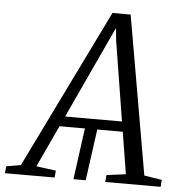

<svg xmlns="http://www.w3.org/2000/svg" viewBox="-113 -800 816 851"><g transform="rotate(5 295.0 -374.5)"><path d="M245 0 276.5 -232.5H331.5L299.5 0ZM-60 0 -56.5 -31 7.5 -42 353 -749H434L556.5 -43.5L635 -31L633 0H386.5L389 -31L474.5 -42L444.5 -228.5H163L76.5 -42.5L164 -31L161 0ZM184 -273.5H437L380 -628.5L374.5 -684L350.5 -632.5Z"/></g></svg>

Font: Merriweather 48pt Light
Style: Italic
Weight: 300
Italic angle: -7.8°
Version: Version 2.101